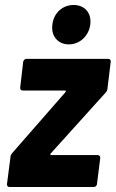

<svg xmlns="http://www.w3.org/2000/svg" viewBox="-20 -750 464 770"><path d="M256 -572C300 -572 336 -606 342 -651C348 -698 320 -730 275 -730C231 -730 195 -698 190 -651C184 -606 212 -572 256 -572ZM18 0H356C363 0 368 -5 369 -12L382 -116C383 -123 378 -128 372 -128H185C182 -128 181 -131 183 -134L405 -380C408 -384 411 -389 411 -395L424 -502C425 -509 421 -514 414 -514H86C80 -514 74 -509 73 -502L61 -399C60 -392 64 -387 71 -387H241C244 -387 245 -384 243 -381L28 -135C25 -131 22 -126 22 -120L8 -12C7 -5 12 0 18 0Z"/></svg>

Font: Barlow Semi Condensed
Style: Bold Italic
Weight: 700
Width: 4
Italic angle: -7°
Designer: Jeremy Tribby
Foundry: Tribby Type
Version: Version 1.422;hotconv 1.0.109;makeotfexe 2.5.65596